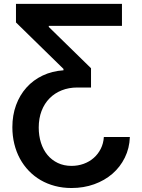

<svg xmlns="http://www.w3.org/2000/svg" viewBox="-20 -747 725 983"><path d="M644.9 -45.5Q642.8 12.1 619.1 60Q595.5 108 555.6 142.6Q515.6 177.2 462 196.4Q408.4 215.6 345.9 215.6Q301.1 215.6 261.4 205.1Q221.6 194.6 188 175.1Q154.5 155.5 127.7 127.7Q100.9 99.8 82 65.2Q63.2 30.5 53.3 -10.1Q43.3 -50.8 43.3 -95.9Q43.3 -157.3 62.3 -209Q81.3 -260.7 115.8 -299Q150.2 -337.4 198.5 -360.3Q246.8 -383.2 305 -387.1V-394.2L61.8 -632.1V-727.3H604.4V-614.7H229.8V-609L446 -397.7V-299H375.7Q332.4 -299 296.2 -284.6Q259.9 -270.2 233.7 -243.6Q207.4 -217 192.8 -179Q178.3 -141 178.3 -93.8Q178.3 -51.8 189.8 -15.8Q201.3 20.2 223 46.3Q244.7 72.4 275.9 87.4Q307.2 102.3 346.2 102.3Q379.3 102.3 408.6 91.6Q437.9 81 460 61.4Q482.2 41.9 495.9 14.7Q509.6 -12.4 511.7 -45.5Z"/></svg>

Font: Interop SemBd
Style: Regular
Weight: 600
Designer: Rasmus Andersson, Google, Jang Haemin
Foundry: jhaemin
Version: Version 1.008